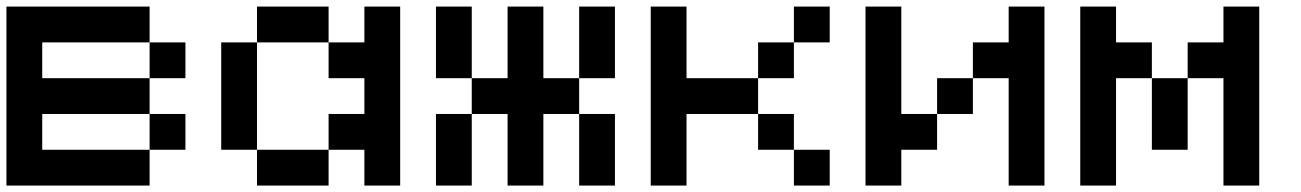

<svg xmlns="http://www.w3.org/2000/svg" viewBox="-20 -576 4040 596"><path d="M555.6 -111.1H444.4V-222.2H555.6ZM444.4 -555.6V-444.4H111.1V-333.3H444.4V-222.2H111.1V-111.1H444.4V0H0V-555.6ZM555.6 -333.3H444.4V-444.4H555.6Z M777.8 -111.1H666.7V-444.4H777.8ZM1111.1 -333.3H1000V-444.4H1111.1V-555.6H1222.2V0H1111.1V-111.1H1000V-222.2H1111.1ZM1000 0H777.8V-111.1H1000ZM1000 -444.4H777.8V-555.6H1000Z M1666.7 -333.3H1777.8V-222.2H1666.7V0H1555.6V-222.2H1444.4V-333.3H1555.6V-555.6H1666.7ZM1888.9 0H1777.8V-222.2H1888.9ZM1888.9 -333.3H1777.8V-555.6H1888.9ZM1444.4 0H1333.3V-222.2H1444.4ZM1444.4 -333.3H1333.3V-555.6H1444.4Z M2111.1 -222.2V0H2000V-555.6H2111.1V-333.3H2333.3V-222.2ZM2555.6 0H2444.4V-111.1H2555.6ZM2444.4 -111.1H2333.3V-222.2H2444.4ZM2555.6 -444.4H2444.4V-555.6H2555.6ZM2444.4 -333.3H2333.3V-444.4H2444.4Z M2777.8 -111.1V0H2666.7V-555.6H2777.8V-222.2H2888.9V-111.1ZM3111.1 -444.4V-555.6H3222.2V0H3111.1V-333.3H3000V-444.4ZM3000 -222.2H2888.9V-333.3H3000Z M3666.7 -111.1H3555.6V-333.3H3666.7ZM3777.8 -444.4V-555.6H3888.9V0H3777.8V-333.3H3666.7V-444.4ZM3444.4 -333.3V0H3333.3V-555.6H3444.4V-444.4H3555.6V-333.3Z"/></svg>

Font: Pixeloid Sans
Style: Regular
Weight: 400
Designer: GGBotNet
Foundry: GGBotNet
Version: 0.5